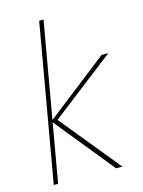

<svg xmlns="http://www.w3.org/2000/svg" viewBox="-111 -786 634 851"><g transform="rotate(-15 206.5 -360.0)"><path d="M314 0 91 -275 382 -502H413L113 -270L115 -279L343 0ZM28 0 154 -720H174L48 0Z"/></g></svg>

Font: DM Sans 16pt Thin
Style: Italic
Weight: 250
Italic angle: -10°
Version: Version 4.004;gftools[0.9.30]